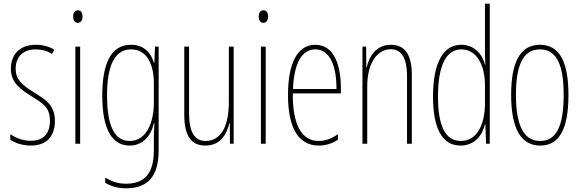

<svg xmlns="http://www.w3.org/2000/svg" viewBox="-20 -780 3151 1042"><path d="M278 -123C278 -210 228 -239 162 -280C98 -320 65 -349 65 -407C65 -475 109 -512 174 -512C206 -512 240 -503 262 -487L275 -510C249 -527 213 -537 175 -537C82 -537 39 -479 39 -408C39 -330 90 -296 157 -254C216 -217 251 -195 251 -125C251 -56 217 -16 147 -16C105 -16 65 -31 36 -52V-21C59 -6 98 10 147 10C235 10 278 -43 278 -123Z M403 -724C383 -724 377 -706 377 -690C377 -672 385 -656 402 -656C418 -656 428 -670 428 -691C428 -707 422 -724 403 -724ZM415 -527H389V0H415Z M691 -537C581 -537 535 -433 535 -262C535 -76 589 10 684 10C755 10 800 -43 815 -111H818C815 -70 815 -43 815 -12V35C815 163 764 217 664 217C619 217 587 205 551 184V212C584 232 621 242 664 242C786 242 841 173 841 35V-527H821L818 -440H815C800 -489 765 -537 691 -537ZM691 -512C780 -512 815 -426 815 -329V-221C815 -126 780 -15 684 -15C603 -15 561 -93 561 -262C561 -411 596 -512 691 -512Z M1248 -527H1222V-228C1222 -82 1172 -15 1096 -15C1038 -15 1006 -60 1006 -167V-527H980V-159C980 -45 1016 10 1094 10C1179 10 1211 -54 1225 -112H1227L1228 0H1248Z M1410 -724C1390 -724 1384 -706 1384 -690C1384 -672 1392 -656 1409 -656C1425 -656 1435 -670 1435 -691C1435 -707 1429 -724 1410 -724ZM1422 -527H1396V0H1422Z M1691 -537C1590 -537 1543 -429 1543 -264C1543 -94 1595 10 1710 10C1751 10 1786 -3 1814 -22V-52C1779 -27 1745 -15 1710 -15C1615 -15 1568 -106 1569 -273H1830V-301C1830 -421 1796 -537 1691 -537ZM1691 -512C1774 -512 1807 -414 1806 -297H1570C1576 -442 1621 -512 1691 -512Z M2101 -537C2021 -537 1984 -474 1970 -415H1968L1967 -527H1947V0H1973V-311C1973 -445 2032 -513 2101 -513C2155 -513 2189 -471 2189 -365V0H2215V-375C2215 -488 2174 -537 2101 -537Z M2479 10C2560 10 2600 -52 2612 -106H2614L2618 0H2638V-760H2612V-497C2612 -475 2613 -454 2614 -429H2612C2601 -479 2558 -537 2483 -537C2386 -537 2330 -440 2330 -256C2330 -82 2380 10 2479 10ZM2481 -15C2393 -15 2357 -104 2357 -256C2357 -424 2401 -512 2484 -512C2564 -512 2612 -432 2612 -315V-221C2612 -97 2565 -15 2481 -15Z M3065 -264C3065 -433 3023 -537 2910 -537C2804 -537 2754 -444 2754 -266C2754 -80 2808 10 2912 10C3014 10 3065 -77 3065 -264ZM2780 -266C2780 -424 2818 -512 2910 -512C3006 -512 3039 -418 3039 -265C3039 -94 2999 -15 2911 -15C2821 -15 2780 -102 2780 -266Z"/></svg>

Font: Noto Sans Armenian ExtraCondensed Thin
Style: Regular
Weight: 100
Width: 2
Designer: Monotype Design Team
Foundry: Monotype Imaging Inc.
Version: Version 2.008